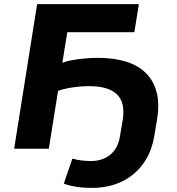

<svg xmlns="http://www.w3.org/2000/svg" viewBox="-20 -725 861 936"><path d="M427 191Q387 191 351.5 185.5Q316 180 291 170L333 48Q352 54 376 57Q400 60 423 60Q481 60 518.5 28.5Q556 -3 565 -62L578 -139Q592 -224 550.5 -264.5Q509 -305 415 -305Q390 -305 363.5 -302.5Q337 -300 311 -295Q285 -290 263 -282L218 0H49L161 -705H657L635 -568H308L284 -419Q305 -427 333 -432Q361 -437 393 -440Q425 -443 456 -443Q535 -443 594.5 -424.5Q654 -406 691.5 -368.5Q729 -331 743.5 -275.5Q758 -220 746 -145L733 -67Q720 15 678.5 72.5Q637 130 573 160.5Q509 191 427 191Z"/></svg>

Font: Nunito Sans 10pt SemiExpanded ExtraBold
Style: Italic
Weight: 800
Width: 6
Italic angle: -9°
Designer: Vernon Adams
Foundry: Vernon Adams
Version: Version 3.101;gftools[0.9.27]